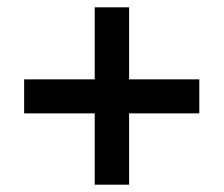

<svg xmlns="http://www.w3.org/2000/svg" viewBox="-20 -616 612 525"><path d="M239 -111V-306H46V-399H239V-596H333V-399H525V-306H333V-111Z"/></svg>

Font: Noto Sans Malayalam SemiBold
Style: Regular
Weight: 600
Designer: Jelle Bosma - Monotype Design Team
Foundry: Monotype Imaging Inc.
Version: Version 2.104; ttfautohint (v1.8.4.7-5d5b)